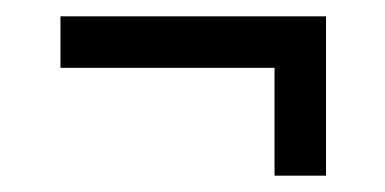

<svg xmlns="http://www.w3.org/2000/svg" viewBox="-20 -300 471 235"><path d="M316 -85V-217H54V-280H379V-85Z"/></svg>

Font: Saira UltraCondensed Medium
Style: Regular
Weight: 500
Width: 1
Designer: Hector Gatti with collaboration of the Omnibus-Type team
Foundry: Omnibus-Type
Version: Version 1.101